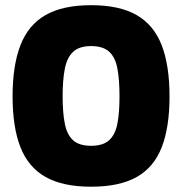

<svg xmlns="http://www.w3.org/2000/svg" viewBox="-20 -707 702 740"><path d="M331 12.6Q222.3 12.6 155.8 -24.8Q89.4 -62.1 58.9 -139.4Q28.5 -216.6 28.5 -335.4Q28.5 -454.3 58.7 -532.4Q88.8 -610.6 155.3 -648.8Q221.8 -687 331 -687Q440.7 -687 506.9 -648.8Q573.1 -610.6 603.3 -532.4Q633.4 -454.3 633.4 -335.4Q633.4 -216.6 603.3 -139.4Q573.1 -62.1 506.9 -24.8Q440.7 12.6 331 12.6ZM331 -145.1Q377 -145.1 400.6 -166.5Q424.2 -188 432.4 -230.2Q440.6 -272.4 440.6 -335.4Q440.6 -399.5 432.6 -442.4Q424.7 -485.3 401.2 -507.3Q377.6 -529.4 331 -529.4Q285.5 -529.4 261.9 -507.3Q238.3 -485.3 229.9 -442.4Q221.4 -399.5 221.4 -335.4Q221.4 -272.4 229.9 -229.9Q238.3 -187.4 261.9 -166.2Q285.5 -145.1 331 -145.1Z"/></svg>

Font: Titillium Web SemiBold
Style: Regular
Weight: 600
Designer: Mohamed Gaber, Accademia di Belle Arti di Urbino
Foundry: Kief Type Foundry, Accademia di Belle Arti di Urbino
Version: Version 3.000; ttfautohint (v1.8.4)